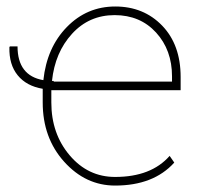

<svg xmlns="http://www.w3.org/2000/svg" viewBox="-20 -558 627 588"><path d="M144.5 -308.1H506.8V-324.2Q506.8 -404.8 458 -458.3Q409.2 -511.7 331.1 -511.7Q252.9 -511.7 200.7 -454.6Q148.4 -397.5 139.2 -310.1H144.5ZM110.8 -244.1V-286.1Q61 -294.4 34.2 -327.4Q7.3 -360.4 8.8 -413.6L10.3 -416H33.7Q33.7 -326.2 112.8 -312.5Q123.5 -412.6 184.8 -475.3Q246.1 -538.1 333 -538.1Q419.9 -538.1 476.6 -479.5Q533.2 -420.9 533.2 -322.3V-281.7H137.2V-244.1Q137.2 -148.4 193.4 -82.3Q249.5 -16.1 332.5 -16.1Q442.9 -16.1 499.5 -80.6L513.7 -60.1Q450.2 10.3 332.5 10.3Q242.2 10.3 176.5 -62.7Q110.8 -135.7 110.8 -244.1Z"/></svg>

Font: Roboto-Thin
Style: Regular
Weight: 250
Designer: Google
Version: Version 1.100141; 2013; ttfautohint (v0.94.14-c901) -l 8 -r 